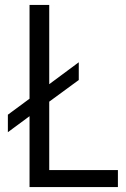

<svg xmlns="http://www.w3.org/2000/svg" viewBox="-20 -760 512 780"><path d="M12 -294 100 -359V-740H180V-418L300 -507V-435L180 -347V-69H459V0H100V-288L12 -223Z"/></svg>

Font: Encode Sans Condensed
Style: Regular
Weight: 400
Designer: Pablo Impallari, Andres Torresi
Foundry: Pablo Impallari, Andres Torresi
Version: Version 1.000; ttfautohint (v1.00) -l 8 -r 50 -G 200 -x 14 -